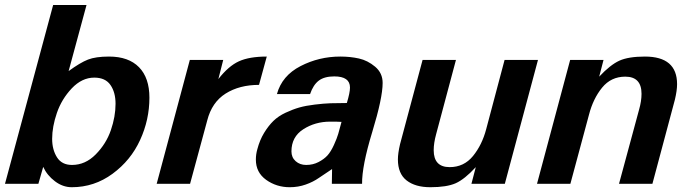

<svg xmlns="http://www.w3.org/2000/svg" viewBox="-25 -742 2788 775"><path d="M578.1 -347.7C578.1 -401 564.1 -442.1 536.1 -470.7C508.1 -499.3 467.8 -513.7 415 -513.7C379.2 -513.7 350.9 -509.6 330.1 -501.5C309.2 -493.3 283.2 -477.9 252 -455.1L324.2 -721.7H189.5L-4.9 0H129.9L149.4 -68.4C159.8 -45.6 175.6 -26.2 196.8 -10.3C217.9 5.7 240.6 13.7 264.6 13.7C325.2 13.7 380 -4.4 429.2 -40.5C478.4 -76.7 515.5 -122.1 540.5 -176.8C565.6 -231.4 578.1 -288.4 578.1 -347.7ZM441.4 -323.2C441.4 -288.7 435.1 -253.1 422.4 -216.3C409.7 -179.5 389.3 -147 361.3 -118.7C333.3 -90.3 301.4 -76.2 265.6 -76.2C238.3 -76.2 218.1 -86.4 205.1 -106.9C192.1 -127.4 185.5 -152.3 185.5 -181.6C185.5 -214.2 191.9 -249 204.6 -286.1C217.3 -323.2 237.3 -356.3 264.6 -385.3C292 -414.2 322.3 -428.7 355.5 -428.7C385.4 -428.7 407.2 -418.8 420.9 -398.9C434.6 -379.1 441.4 -353.8 441.4 -323.2Z M1051.8 -513.7C1004.9 -513.7 967.4 -507.3 939.5 -494.6C911.5 -481.9 883.8 -458 856.4 -422.9L876 -500H741.2L607.4 0H742.2L811.5 -255.9C823.9 -304.7 848.6 -340.8 885.7 -364.3C922.9 -387.7 967.8 -399.4 1020.5 -399.4Z M1519.5 -407.2C1519.5 -433.9 1509.4 -455.7 1489.3 -472.7C1469.1 -489.6 1447.3 -500.7 1423.8 -505.9C1400.4 -511.1 1375.3 -513.7 1348.6 -513.7C1291.3 -513.7 1237.8 -500.8 1188 -475.1C1138.2 -449.4 1106.4 -411.8 1092.8 -362.3H1226.6C1235 -387 1246.7 -405.1 1261.7 -416.5C1276.7 -427.9 1297.5 -433.6 1324.2 -433.6C1366.5 -433.6 1387.7 -418.6 1387.7 -388.7C1387.7 -375 1383.5 -354.2 1375 -326.2C1349 -326.2 1326.8 -325.8 1308.6 -325.2C1290.4 -324.5 1269.2 -322.8 1245.1 -319.8C1221 -316.9 1200.4 -313 1183.1 -308.1C1165.9 -303.2 1147.5 -296.2 1127.9 -287.1C1108.4 -278 1092 -266.9 1078.6 -253.9C1065.3 -240.9 1052.7 -224.8 1041 -205.6C1029.3 -186.4 1020.2 -164.4 1013.7 -139.6C1009.8 -126 1007.8 -112 1007.8 -97.7C1007.8 -63.2 1021.6 -36 1049.3 -16.1C1077 3.7 1108.7 13.7 1144.5 13.7C1167.3 13.7 1188.8 10.1 1209 2.9C1229.2 -4.2 1246.9 -13.2 1262.2 -23.9L1315.4 -59.6L1314.5 0H1436.5C1435.9 -47.5 1449.5 -117.2 1477.5 -209C1505.5 -300.8 1519.5 -366.9 1519.5 -407.2ZM1353.5 -250C1348.3 -229.8 1343.9 -213.7 1340.3 -201.7C1336.8 -189.6 1330.9 -174.6 1322.8 -156.7C1314.6 -138.8 1306 -124.8 1296.9 -114.7C1287.8 -104.7 1275.7 -95.7 1260.7 -87.9C1245.8 -80.1 1229.2 -76.2 1210.9 -76.2C1194 -76.2 1179.9 -81.2 1168.5 -91.3C1157.1 -101.4 1151.4 -114.6 1151.4 -130.9C1151.4 -169.9 1167.3 -199.7 1199.2 -220.2C1231.1 -240.7 1267.3 -251 1307.6 -251C1328.5 -251 1343.8 -250.7 1353.5 -250Z M2146.5 -500H2011.7L1937.5 -220.7C1926.4 -178.4 1908.7 -142.3 1884.3 -112.3C1859.9 -82.4 1828.5 -67.4 1790 -67.4C1747.1 -67.4 1725.6 -90.2 1725.6 -135.7C1725.6 -154.6 1728.8 -176.1 1735.4 -200.2L1815.4 -500H1680.7L1589.8 -160.2C1584 -135.4 1581.1 -114.9 1581.1 -98.6C1581.1 -60.2 1592.8 -31.9 1616.2 -13.7C1639.6 4.6 1671.5 13.7 1711.9 13.7C1756.2 13.7 1790.4 8.3 1814.5 -2.4C1838.5 -13.2 1865.6 -34.8 1895.5 -67.4L1877.9 0H2012.7Z M2708 -402.3C2708 -476.6 2664.7 -513.7 2578.1 -513.7C2533.9 -513.7 2499.5 -508.1 2475.1 -497.1C2450.7 -486 2423.5 -464.5 2393.6 -432.6L2411.1 -500H2276.4L2142.6 0H2277.3L2352.5 -279.3C2363.6 -322.3 2381.2 -358.6 2405.3 -388.2C2429.4 -417.8 2460.6 -432.6 2499 -432.6C2542.6 -432.6 2564.5 -409.5 2564.5 -363.3C2564.5 -343.8 2561.2 -322.6 2554.7 -299.8L2473.6 0H2608.4L2699.2 -339.8C2705.1 -364.6 2708 -385.4 2708 -402.3Z"/></svg>

Font: FreeUniversal
Style: BoldItalic
Weight: 700
Italic angle: -11°
Version: Version 1.001